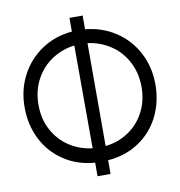

<svg xmlns="http://www.w3.org/2000/svg" viewBox="-96 -911 1022 1090"><g transform="rotate(-10 415.0 -366.5)"><path d="M453 -823V-744Q550 -735 627.5 -684Q705 -633 748.5 -550Q792 -467 792 -367Q792 -266 750.5 -183Q709 -100 632 -48.5Q555 3 453 11V90H378V12Q276 4 198.5 -48Q121 -100 79.5 -183Q38 -266 38 -367Q38 -467 81.5 -550Q125 -633 202.5 -684.5Q280 -736 377 -744V-823ZM378 -71 377 -664Q306 -655 247 -616.5Q188 -578 153 -513Q118 -448 118 -366Q118 -286 152 -222Q186 -158 245 -119Q304 -80 378 -71ZM712 -366Q712 -448 677 -513Q642 -578 583 -616.5Q524 -655 453 -664V-71Q527 -79 586 -118.5Q645 -158 678.5 -222.5Q712 -287 712 -366Z"/></g></svg>

Font: Kreadon
Style: Regular
Weight: 400
Designer: kohakuno
Foundry: StudioGnu
Version: Version 1.000;Glyphs 3.1.2 (3151)